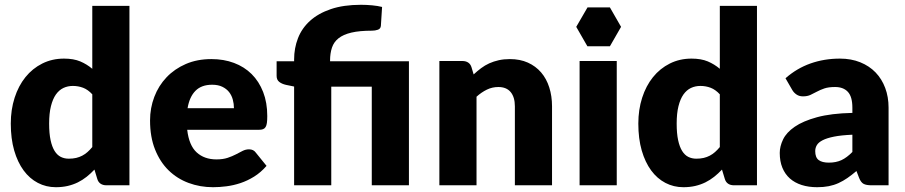

<svg xmlns="http://www.w3.org/2000/svg" viewBox="-20 -773 3777 801"><path d="M424 0Q409.5 0 399.8 -6.5Q390 -13 386 -26L374 -65.5Q358.5 -49 341.5 -35.5Q324.5 -22 304.8 -12.2Q285 -2.5 262.2 2.8Q239.5 8 213 8Q172.5 8 138 -10Q103.5 -28 78.5 -62Q53.5 -96 39.2 -145.2Q25 -194.5 25 -257.5Q25 -315.5 41 -365.2Q57 -415 86.2 -451.2Q115.5 -487.5 156.5 -508Q197.5 -528.5 247 -528.5Q287 -528.5 314.8 -516.8Q342.5 -505 365 -486V-748.5H520V0ZM267 -111Q284 -111 297.8 -114.2Q311.5 -117.5 323 -123.5Q334.5 -129.5 344.8 -138.5Q355 -147.5 365 -159.5V-379.5Q347 -399 326.8 -406.8Q306.5 -414.5 284 -414.5Q262.5 -414.5 244.5 -406Q226.5 -397.5 213.2 -378.8Q200 -360 192.5 -330Q185 -300 185 -257.5Q185 -216.5 191 -188.5Q197 -160.5 207.8 -143.2Q218.5 -126 233.5 -118.5Q248.5 -111 267 -111Z M862 -526.5Q913.5 -526.5 956.2 -510.5Q999 -494.5 1029.8 -464Q1060.5 -433.5 1077.8 -389.2Q1095 -345 1095 -289Q1095 -271.5 1093.5 -260.5Q1092 -249.5 1088 -243Q1084 -236.5 1077.2 -234Q1070.5 -231.5 1060 -231.5H761Q768.5 -166.5 800.5 -137.2Q832.5 -108 883 -108Q910 -108 929.5 -114.5Q949 -121 964.2 -129Q979.5 -137 992.2 -143.5Q1005 -150 1019 -150Q1037.5 -150 1047 -136.5L1092 -81Q1068 -53.5 1040.2 -36.2Q1012.5 -19 983.2 -9.2Q954 0.5 924.8 4.2Q895.5 8 869 8Q814.5 8 766.8 -9.8Q719 -27.5 683.2 -62.5Q647.5 -97.5 626.8 -149.5Q606 -201.5 606 -270.5Q606 -322.5 623.8 -369Q641.5 -415.5 674.8 -450.5Q708 -485.5 755.2 -506Q802.5 -526.5 862 -526.5ZM865 -419.5Q820.5 -419.5 795.5 -394.2Q770.5 -369 762.5 -321.5H956Q956 -340 951.2 -357.5Q946.5 -375 935.8 -388.8Q925 -402.5 907.5 -411Q890 -419.5 865 -419.5Z M1207 0V-412L1173 -419Q1155.5 -423 1144.8 -431.5Q1134 -440 1134 -456.5V-517.5H1207V-525Q1207 -572 1223.2 -613.8Q1239.5 -655.5 1273.5 -686.2Q1307.5 -717 1360.2 -735Q1413 -753 1486 -753Q1508.5 -753 1532.5 -750.8Q1556.5 -748.5 1574 -744L1569 -665.5Q1568 -653 1556.5 -649Q1545 -645 1532 -645Q1480 -645 1446 -637Q1412 -629 1392.2 -613.2Q1372.5 -597.5 1364.8 -574Q1357 -550.5 1357 -520V-517.5H1686V0H1531V-411.5H1362V0Z M1813 0V-518.5H1909Q1923.5 -518.5 1933.2 -512Q1943 -505.5 1947 -492.5L1956 -462.5Q1971 -476.5 1987 -488.5Q2003 -500.5 2021.2 -508.8Q2039.5 -517 2060.8 -521.8Q2082 -526.5 2107 -526.5Q2149.5 -526.5 2182.2 -511.8Q2215 -497 2237.5 -470.8Q2260 -444.5 2271.5 -408.2Q2283 -372 2283 -329.5V0H2128V-329.5Q2128 -367.5 2110.5 -388.8Q2093 -410 2059 -410Q2033.5 -410 2011 -399Q1988.5 -388 1968 -369.5V0Z M2553 -518.5V0H2398V-518.5ZM2571 -661 2524.5 -742H2431L2384 -661L2430.5 -580H2524.5Z M3042 0Q3027.5 0 3017.8 -6.5Q3008 -13 3004 -26L2992 -65.5Q2976.5 -49 2959.5 -35.5Q2942.5 -22 2922.8 -12.2Q2903 -2.5 2880.2 2.8Q2857.5 8 2831 8Q2790.5 8 2756 -10Q2721.5 -28 2696.5 -62Q2671.5 -96 2657.2 -145.2Q2643 -194.5 2643 -257.5Q2643 -315.5 2659 -365.2Q2675 -415 2704.2 -451.2Q2733.5 -487.5 2774.5 -508Q2815.5 -528.5 2865 -528.5Q2905 -528.5 2932.8 -516.8Q2960.5 -505 2983 -486V-748.5H3138V0ZM2885 -111Q2902 -111 2915.8 -114.2Q2929.5 -117.5 2941 -123.5Q2952.5 -129.5 2962.8 -138.5Q2973 -147.5 2983 -159.5V-379.5Q2965 -399 2944.8 -406.8Q2924.5 -414.5 2902 -414.5Q2880.5 -414.5 2862.5 -406Q2844.5 -397.5 2831.2 -378.8Q2818 -360 2810.5 -330Q2803 -300 2803 -257.5Q2803 -216.5 2809 -188.5Q2815 -160.5 2825.8 -143.2Q2836.5 -126 2851.5 -118.5Q2866.5 -111 2885 -111Z M3616 0Q3594 0 3582.8 -6Q3571.5 -12 3564 -31L3553 -59.5Q3533.5 -43 3515.5 -30.5Q3497.5 -18 3478.2 -9.2Q3459 -0.5 3437.2 3.8Q3415.5 8 3389 8Q3353.5 8 3324.5 -1.2Q3295.5 -10.5 3275.2 -28.5Q3255 -46.5 3244 -73.2Q3233 -100 3233 -135Q3233 -162.5 3247 -191.5Q3261 -220.5 3295.5 -244.2Q3330 -268 3388.5 -284Q3447 -300 3536 -302V-324Q3536 -369.5 3517.2 -389.8Q3498.5 -410 3464 -410Q3436.5 -410 3419 -404Q3401.5 -398 3387.8 -390.5Q3374 -383 3361 -377Q3348 -371 3330 -371Q3314 -371 3302.8 -378.8Q3291.5 -386.5 3285 -398L3257 -446.5Q3304 -488 3361.2 -508.2Q3418.5 -528.5 3484 -528.5Q3531 -528.5 3568.8 -513.2Q3606.5 -498 3632.8 -470.8Q3659 -443.5 3673 -406Q3687 -368.5 3687 -324V0ZM3438 -94.5Q3468 -94.5 3490.5 -105Q3513 -115.5 3536 -139V-211Q3489.5 -209 3459.5 -203Q3429.5 -197 3412 -188Q3394.5 -179 3387.8 -167.5Q3381 -156 3381 -142.5Q3381 -116 3395.5 -105.2Q3410 -94.5 3438 -94.5Z"/></svg>

Font: LatoHex
Style: Regular
Weight: 900
Designer: Lukasz Dziedzic
Foundry: tyPoland Lukasz Dziedzic
Version: Version 1.104; Western+Polish opensource